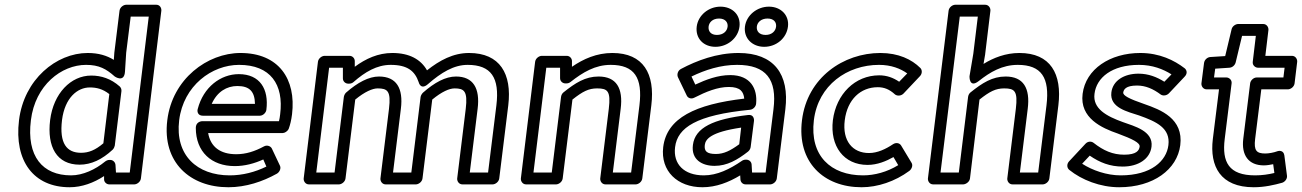

<svg xmlns="http://www.w3.org/2000/svg" viewBox="-20 -751 5479 808"><path d="M110 -245C128 -393 239 -478 342 -478C397 -478 427 -461 463 -429C463 -429 503 -401 506 -450L511 -529L530 -681H606L526 -25H468L466 -57C465 -69 455 -78 444 -78H440C434 -78 427 -75 422 -71C382 -38 329 -13 279 -13C159 -13 91 -93 110 -245ZM60 -245C39 -73 122 37 273 37C325 37 375 18 418 -10V4C418 15 428 25 440 25H545C556 25 571 15 573 0L659 -706C660 -717 653 -731 638 -731H511C500 -731 485 -721 483 -706L461 -528V-527L459 -499C430 -517 395 -528 349 -528C217 -528 81 -417 60 -245ZM191 -246C177 -133 219 -58 315 -58C364 -58 410 -80 454 -121C459 -126 462 -133 463 -138L491 -367C492 -375 489 -382 484 -387C447 -420 406 -433 364 -433C278 -433 205 -358 191 -246ZM241 -246C253 -340 306 -383 358 -383C386 -383 412 -377 440 -355L415 -148C381 -119 353 -108 321 -108C261 -108 229 -147 241 -246Z M734 -245C752 -391 872 -478 986 -478C1118 -478 1175 -396 1159 -270C1158 -260 1156 -249 1154 -241H832C822 -241 804 -235 804 -213C804 -112 870 -52 968 -52C1010 -52 1051 -63 1088 -80L1101 -50C1054 -27 1001 -13 947 -13C809 -13 716 -98 734 -245ZM684 -245C662 -68 780 37 941 37C1015 37 1086 13 1145 -20C1156 -26 1164 -42 1158 -54L1124 -126C1119 -136 1104 -142 1091 -135C1052 -114 1015 -102 974 -102C907 -102 866 -133 856 -191H1169C1178 -191 1190 -198 1195 -209C1201 -225 1206 -246 1209 -270C1227 -418 1153 -528 992 -528C853 -528 705 -419 684 -245ZM834 -264H1073C1088 -264 1100 -278 1101 -289C1112 -376 1074 -439 985 -439C909 -439 836 -385 812 -292C809 -282 812 -264 834 -264ZM871 -314C894 -365 934 -389 979 -389C1031 -389 1052 -365 1053 -314Z M1311 -25 1365 -466H1423V-421C1423 -408 1434 -399 1445 -399H1450C1457 -399 1464 -402 1468 -406C1516 -448 1566 -478 1624 -478C1695 -478 1726 -452 1742 -405C1742 -405 1750 -370 1781 -397C1837 -446 1890 -478 1948 -478C2047 -478 2083 -424 2069 -308L2034 -25H1957L1990 -293C2001 -380 1971 -429 1899 -429C1855 -429 1809 -404 1760 -361C1755 -356 1751 -349 1750 -343L1711 -25H1634L1667 -293C1678 -380 1648 -429 1575 -429C1532 -429 1485 -404 1436 -361C1431 -356 1428 -349 1427 -343L1388 -25ZM1258 0C1257 11 1265 25 1280 25H1406C1417 25 1432 15 1434 0L1475 -332C1515 -365 1548 -379 1569 -379C1611 -379 1626 -368 1617 -293L1581 0C1580 11 1588 25 1603 25H1730C1741 25 1756 15 1758 0L1799 -332C1839 -365 1871 -379 1893 -379C1933 -379 1949 -368 1940 -293L1904 0C1903 11 1911 25 1926 25H2053C2064 25 2079 15 2081 0L2119 -308C2135 -440 2084 -528 1954 -528C1887 -528 1830 -497 1777 -455C1751 -501 1703 -528 1631 -528C1571 -528 1519 -504 1473 -470V-494C1473 -505 1464 -516 1451 -516H1346C1335 -516 1320 -506 1318 -491Z M2225 -25 2279 -466H2337V-422C2337 -409 2348 -400 2359 -400H2364C2370 -400 2376 -402 2381 -406C2433 -447 2485 -478 2550 -478C2650 -478 2685 -424 2671 -308L2636 -25H2559L2592 -293C2603 -380 2574 -429 2499 -429C2443 -429 2401 -402 2351 -362C2345 -357 2342 -350 2341 -343L2302 -25ZM2172 0C2171 11 2179 25 2194 25H2320C2331 25 2346 15 2348 0L2389 -332C2432 -366 2457 -379 2493 -379C2537 -379 2551 -368 2542 -293L2506 0C2505 11 2513 25 2528 25H2655C2666 25 2681 15 2683 0L2721 -308C2737 -440 2688 -528 2557 -528C2491 -528 2435 -503 2387 -470V-494C2387 -505 2378 -516 2365 -516H2260C2249 -516 2234 -506 2232 -491Z M2821 -132C2831 -214 2911 -267 3136 -289C3149 -290 3161 -302 3162 -315C3168 -376 3140 -435 3053 -435C3001 -435 2951 -416 2906 -395L2890 -429C2948 -457 3012 -478 3082 -478C3204 -478 3251 -417 3235 -291L3202 -25H3145L3143 -59C3142 -71 3132 -79 3121 -79H3118C3112 -79 3106 -77 3102 -74C3051 -39 2998 -13 2942 -13C2858 -13 2812 -61 2821 -132ZM2771 -132C2759 -31 2831 37 2936 37C2994 37 3047 16 3095 -13L3096 5C3097 15 3105 25 3118 25H3221C3232 25 3247 15 3249 0L3285 -291C3303 -439 3237 -528 3088 -528C2996 -528 2912 -496 2846 -461C2832 -454 2828 -437 2833 -426L2870 -349C2875 -338 2889 -333 2902 -340C2951 -365 3000 -385 3047 -385C3096 -385 3109 -365 3112 -336C2907 -312 2786 -255 2771 -132ZM2896 -141C2888 -79 2935 -53 2987 -53C3040 -53 3083 -78 3128 -113C3134 -118 3138 -125 3139 -132L3153 -242C3154 -252 3150 -270 3128 -267C2982 -250 2905 -214 2896 -141ZM2946 -141C2949 -165 2970 -195 3099 -214L3091 -144C3054 -117 3026 -103 2993 -103C2954 -103 2943 -115 2946 -141ZM2997 -604C2971 -604 2960 -620 2962 -639C2964 -657 2979 -673 3006 -673C3033 -673 3044 -656 3042 -639C3040 -620 3024 -604 2997 -604ZM2991 -554C3041 -554 3086 -590 3092 -639C3098 -688 3062 -723 3012 -723C2962 -723 2918 -687 2912 -639C2906 -590 2940 -554 2991 -554ZM3202 -604C3175 -604 3163 -620 3165 -639C3167 -657 3183 -673 3210 -673C3237 -673 3248 -657 3246 -639C3244 -620 3228 -604 3202 -604ZM3196 -554C3247 -554 3290 -590 3296 -639C3302 -687 3266 -723 3216 -723C3166 -723 3121 -687 3115 -639C3109 -590 3146 -554 3196 -554Z M3405 -245C3423 -393 3546 -478 3679 -478C3731 -478 3770 -462 3798 -442L3764 -407C3739 -424 3712 -434 3680 -434C3578 -434 3499 -355 3485 -245C3472 -136 3531 -57 3631 -57C3672 -57 3710 -73 3740 -90L3760 -56C3713 -27 3660 -13 3612 -13C3476 -13 3387 -96 3405 -245ZM3355 -245C3333 -68 3447 37 3606 37C3673 37 3746 13 3807 -32C3817 -40 3823 -55 3816 -66L3772 -139C3765 -150 3750 -152 3738 -144C3708 -124 3673 -107 3637 -107C3568 -107 3524 -158 3535 -245C3546 -333 3602 -384 3674 -384C3701 -384 3723 -375 3746 -354C3754 -347 3771 -346 3782 -357L3851 -430C3861 -440 3862 -456 3853 -465C3817 -501 3761 -528 3685 -528C3530 -528 3377 -425 3355 -245Z M3938 -25 4019 -681H4095L4076 -525L4060 -430C4060 -430 4058 -378 4099 -410C4147 -448 4198 -478 4263 -478C4363 -478 4398 -424 4384 -308L4349 -25H4272L4305 -293C4316 -380 4287 -429 4212 -429C4156 -429 4114 -402 4064 -362C4058 -357 4055 -350 4054 -343L4015 -25ZM3885 0C3884 11 3892 25 3907 25H4033C4044 25 4060 15 4062 0L4102 -332C4145 -366 4170 -379 4206 -379C4250 -379 4264 -368 4255 -293L4219 0C4218 11 4226 25 4241 25H4368C4379 25 4394 15 4396 0L4434 -308C4450 -440 4401 -528 4270 -528C4212 -528 4161 -508 4119 -482L4126 -523V-524L4148 -706C4149 -717 4141 -731 4126 -731H4000C3989 -731 3974 -721 3972 -706Z M4534 -62 4566 -96C4608 -67 4651 -50 4705 -50C4770 -50 4820 -82 4826 -134C4834 -200 4753 -220 4706 -237C4636 -262 4578 -294 4586 -356C4594 -424 4659 -478 4773 -478C4830 -478 4875 -460 4910 -438L4880 -407C4848 -427 4813 -441 4771 -441C4711 -441 4663 -412 4657 -362C4649 -297 4726 -281 4774 -265C4847 -239 4906 -212 4897 -140C4889 -74 4825 -13 4696 -13C4638 -13 4577 -34 4534 -62ZM4479 -72C4468 -60 4470 -44 4480 -36C4532 6 4610 37 4690 37C4834 37 4934 -38 4947 -140C4961 -252 4865 -289 4796 -313C4732 -335 4705 -349 4707 -362C4709 -374 4717 -391 4765 -391C4801 -391 4833 -377 4865 -353C4874 -347 4889 -348 4899 -358L4965 -428C4980 -443 4973 -458 4965 -464C4922 -497 4860 -528 4779 -528C4651 -528 4549 -460 4536 -356C4523 -254 4617 -212 4684 -189C4746 -166 4778 -150 4776 -134C4774 -118 4763 -100 4711 -100C4663 -100 4624 -117 4582 -150C4573 -157 4558 -157 4548 -146Z M5134 -166 5163 -400C5165 -415 5152 -425 5141 -425H5089L5094 -462L5154 -466C5167 -467 5177 -477 5180 -488L5207 -600H5265L5252 -491C5250 -476 5263 -466 5274 -466H5386L5381 -425H5269C5254 -425 5242 -411 5241 -400L5212 -166C5204 -99 5233 -55 5299 -55C5312 -55 5328 -58 5338 -60L5343 -23C5318 -17 5291 -13 5262 -13C5151 -13 5122 -69 5134 -166ZM5084 -166C5070 -51 5116 37 5256 37C5302 37 5344 27 5376 18C5388 14 5398 1 5396 -12L5385 -97C5382 -118 5364 -118 5354 -114C5341 -109 5319 -105 5305 -105C5268 -105 5256 -117 5262 -166L5288 -375H5400C5411 -375 5426 -385 5428 -400L5439 -491C5440 -502 5432 -516 5417 -516H5305L5318 -625C5319 -636 5311 -650 5296 -650H5191C5180 -650 5166 -641 5163 -628L5136 -515L5073 -511C5061 -510 5049 -500 5047 -486L5036 -400C5035 -389 5043 -375 5058 -375H5110Z"/></svg>

Font: Falling Sky
Style: ExtOuObl
Weight: 400
Designer: Paul D. Hunt
Foundry: Adobe Systems Incorporated
Version: Version 1.02